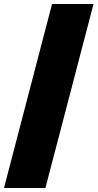

<svg xmlns="http://www.w3.org/2000/svg" viewBox="-20 -828 492 968"><path d="M0 120 242.5 -808H451.5L209 120Z"/></svg>

Font: Encode Sans SC Condensed Thin Black
Style: Regular
Weight: 900
Version: Version 3.002